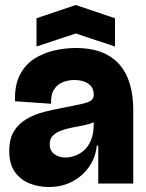

<svg xmlns="http://www.w3.org/2000/svg" viewBox="-20 -734 583 768"><path d="M175 14Q135 14 99 0Q63 -14 40 -45.5Q17 -77 17 -130Q17 -179 36 -209.5Q55 -240 87 -258.5Q119 -277 157 -286.5Q195 -296 232 -303Q284 -313 310 -319Q336 -325 345.5 -333Q355 -341 355 -355Q355 -384 333.5 -399Q312 -414 277 -414Q255 -414 233 -406Q211 -398 197 -377.5Q183 -357 184 -319L40 -329Q38 -392 59 -433.5Q80 -475 116.5 -498.5Q153 -522 196.5 -532Q240 -542 283 -542Q362 -542 413 -512.5Q464 -483 488.5 -427.5Q513 -372 513 -293V-199Q513 -166 513 -132.5Q513 -99 513 -66Q513 -33 513 0H373Q373 -36 373 -73Q373 -110 373 -151H367Q363 -106 337.5 -68.5Q312 -31 270.5 -8.5Q229 14 175 14ZM242 -104Q259 -104 278.5 -110.5Q298 -117 315.5 -132Q333 -147 344 -173.5Q355 -200 355 -239V-263L382 -266Q374 -253 355.5 -245Q337 -237 314 -232.5Q291 -228 267.5 -223.5Q244 -219 224 -211.5Q204 -204 191.5 -191.5Q179 -179 179 -157Q179 -131 197.5 -117.5Q216 -104 242 -104ZM126 -548V-661L283 -714L440 -661V-548L283 -600Z"/></svg>

Font: Bricolage Grotesque 96pt ExtraBold
Style: Regular
Weight: 800
Designer: Mathieu Triay
Foundry: Atelier Triay
Version: Version 1.001;gftools[0.9.33.dev8+g029e19f]